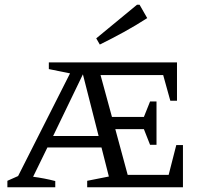

<svg xmlns="http://www.w3.org/2000/svg" viewBox="-20 -786 870 806"><path d="M610 -178 584 -244H464L516 -52H688L720 -177H748V0H346V-27L437 -45L406 -167H179L119 -44Q142 -41 165.5 -36.5Q189 -32 212 -26V0H11V-27L56 -47L274 -478L185 -496V-524H723V-363H695L665 -471H402L450 -295H584L610 -360H637V-178ZM203 -215H394L328 -474ZM399 -599 384 -625 555 -766H566L598 -710Q550 -679 500 -651.5Q450 -624 399 -599Z"/></svg>

Font: Piazzolla SC
Style: Regular
Weight: 400
Designer: Juan Pablo del Peral
Foundry: Huerta Tipografica
Version: Version 1.330